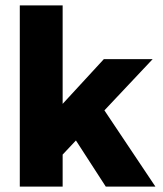

<svg xmlns="http://www.w3.org/2000/svg" viewBox="-20 -688 601 708"><path d="M553 0 365 -281 543 -470H363L211 -305V-668H53V0H211V-118L260 -170L370 0Z"/></svg>

Font: Gantari ExtraBold
Style: Regular
Weight: 800
Designer: Anugrah Pasau
Foundry: Lafontype
Version: Version 1.000